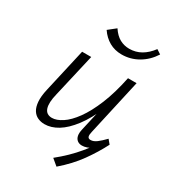

<svg xmlns="http://www.w3.org/2000/svg" viewBox="-189 -720 886 986"><g transform="rotate(30 254.5 -227.0)"><path d="M303 164 266 133Q333 79 380 22Q427 -35 463 -92L483 -70Q453 -11 410 49Q367 109 303 164ZM140 6Q118 6 99.5 -2.5Q81 -11 69.5 -29.5Q58 -48 55.5 -78.5Q53 -109 63 -153L122 -413H176L117 -157Q103 -101 113 -71Q123 -41 157 -41Q184 -41 217 -62.5Q250 -84 283 -129.5Q316 -175 345 -245.5Q374 -316 394 -413H426Q402 -302 368.5 -222.5Q335 -143 296.5 -92.5Q258 -42 218.5 -18Q179 6 140 6ZM361 5Q345 5 334 -3.5Q323 -12 319.5 -28Q316 -44 322 -69L400 -413H445L371 -82Q366 -62 369 -52Q372 -42 386 -42Q403 -42 421.5 -56Q440 -70 463 -94L483 -70Q450 -35 419.5 -15Q389 5 361 5ZM304 -502Q263 -502 230.5 -520.5Q198 -539 175 -573L219 -608Q241 -575 267 -561Q293 -547 323 -547Q361 -547 392.5 -565Q424 -583 450 -618L476 -601Q446 -554 401 -528Q356 -502 304 -502Z"/></g></svg>

Font: Ysabeau Infant Light
Style: Italic
Weight: 300
Italic angle: -12°
Designer: Christian Thalmann (Catharsis Fonts)
Version: Version 2.001;gftools[0.9.30]; featfreeze: ss01,ss02,lnum